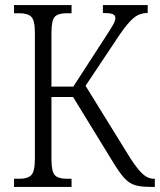

<svg xmlns="http://www.w3.org/2000/svg" viewBox="-20 -734 628 754"><path d="M35 0V-32H57Q88 -32 102.5 -46Q117 -60 117 -110V-605Q117 -655 102.5 -668.5Q88 -682 56 -682H35V-714H261V-682H241Q209 -682 195.5 -668.5Q182 -655 182 -604V-394H268L391 -584Q416 -622 424.5 -637.5Q433 -653 433 -663Q433 -675 421.5 -679Q410 -683 384 -683V-714H560V-683Q529 -683 506 -664.5Q483 -646 450 -598L316 -397L491 -114Q520 -69 540.5 -50.5Q561 -32 584 -32H588V0H571Q533 0 510 -7Q487 -14 468 -35Q449 -56 424 -97L267 -353H182V-110Q182 -60 195.5 -46Q209 -32 242 -32H261V0Z"/></svg>

Font: Noto Serif Condensed Light
Style: Regular
Weight: 300
Width: 3
Designer: Monotype Design Team
Foundry: Monotype Imaging Inc.
Version: Version 2.013